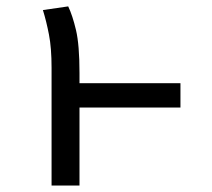

<svg xmlns="http://www.w3.org/2000/svg" viewBox="-20 -572 655 592"><path d="M190.3 -552.3Q203.6 -524.6 214.4 -479Q225.1 -433.3 225.1 -347.2V-315.4H536.4V-240.5H225.1V0H139V-363.1Q139 -424.1 131 -465.1Q123.1 -506.2 112.3 -541Z"/></svg>

Font: FiraCode Nerd Font
Style: Regular
Weight: 400
Designer: Carrois Corporate, Edenspiekermann AG, Nikita Prokopov
Foundry: Carrois Corporate, Edenspiekermann AG, Nikita Prokopov
Version: Version 6.002;Nerd Fonts 2.2.2